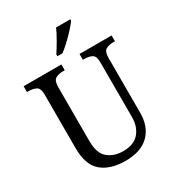

<svg xmlns="http://www.w3.org/2000/svg" viewBox="-218 -1061 1100 1202"><g transform="rotate(-30 332.0 -460.5)"><path d="M335 10Q226 10 164 -42Q102 -94 102 -216V-604Q102 -649 79.5 -660.5Q57 -672 26 -672H14V-714H287V-672H275Q243 -672 221 -660Q199 -648 199 -600V-210Q199 -123 242 -86.5Q285 -50 352 -50Q430 -50 467.5 -94.5Q505 -139 505 -207V-604Q505 -649 483 -660.5Q461 -672 430 -672H418V-714H650V-672H638Q606 -672 584.5 -660Q563 -648 563 -600V-205Q563 -105 504.5 -47.5Q446 10 335 10ZM291 -784Q312 -816 335.5 -856.5Q359 -897 374 -931H477V-921Q465 -904 439.5 -875.5Q414 -847 383.5 -818.5Q353 -790 328 -771H291Z"/></g></svg>

Font: Noto Serif Myanmar SemCond
Style: Regular
Weight: 400
Width: 4
Designer: Ben Mitchell and the Monotype Design Team
Foundry: Monotype Imaging Inc.
Version: Version 2.106; ttfautohint (v1.8.4.7-5d5b)